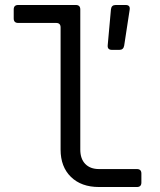

<svg xmlns="http://www.w3.org/2000/svg" viewBox="-20 -750 640 770"><path d="M377 0Q306 0 264.5 -40.5Q223 -81 223 -150V-640Q223 -658 205 -658H53Q35 -658 35 -676V-712Q35 -730 53 -730H284Q302 -730 302 -712V-150Q302 -113 322 -92.5Q342 -72 377 -72H529Q547 -72 547 -54V-18Q547 0 529 0ZM429 -550Q410 -550 412 -569L425 -713Q427 -730 444 -730H484Q503 -730 500 -711L478 -567Q475 -550 459 -550Z"/></svg>

Font: Pitagon Sans Mono Light
Style: Regular
Weight: 300
Monospace: yes
Designer: Travis Tran
Foundry: Pitagon
Version: Version 1.001; ttfautohint (v1.8.4.7-5d5b);gftools[0.9.26]